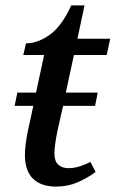

<svg xmlns="http://www.w3.org/2000/svg" viewBox="-20 -679 427 709"><path d="M187 10Q132 10 102 -19Q72 -48 72 -107Q72 -125 75 -148.5Q78 -172 82 -191L103 -288H34L44 -337H113L143 -476H66L76 -519Q119 -519 163.5 -550.5Q208 -582 243 -659H292L266 -536H387L374 -476H253L223 -337H341L331 -288H213L192 -195Q187 -170 184 -148.5Q181 -127 181 -112Q181 -84 195 -71Q209 -58 233 -58Q254 -58 275.5 -65Q297 -72 314 -81L333 -44Q302 -21 266 -5.5Q230 10 187 10Z"/></svg>

Font: Noto Serif Medium
Style: Italic
Weight: 500
Italic angle: -12°
Designer: Monotype Design Team
Foundry: Monotype Imaging Inc.
Version: Version 2.014; ttfautohint (v1.8.4.7-5d5b)